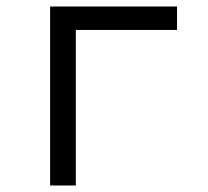

<svg xmlns="http://www.w3.org/2000/svg" viewBox="-20 -570 640 590"><path d="M213 0H134V-550H524V-478H213Z"/></svg>

Font: JetBrains Mono Semi Light
Style: Regular
Weight: 350
Monospace: yes
Designer: Philipp Nurullin, Konstantin Bulenkov
Foundry: JetBrains
Version: 2.002